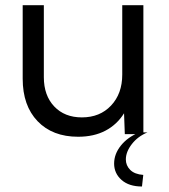

<svg xmlns="http://www.w3.org/2000/svg" viewBox="-20 -508 639 727"><path d="M522.9 0H452.6L449.7 -79.1Q422.9 -36.1 379.2 -13.2Q335.4 9.8 275.9 9.8Q178.7 9.8 122.3 -49.1Q65.9 -107.9 65.9 -210V-488.3H146V-215.8Q146 -146.5 185.3 -105Q224.6 -63.5 290 -63.5Q358.4 -63.5 400.6 -108.4Q442.9 -153.3 442.9 -225.6V-488.3H522.9ZM517.6 198.2Q468.3 198.2 440.2 173.3Q412.1 148.4 412.1 111.3Q412.1 75.2 437.7 43.2Q463.4 11.2 507.3 -6.8H538.6Q502 8.3 479.2 37.6Q456.5 66.9 456.5 95.7Q456.5 118.7 473.1 135.3Q489.7 151.9 522.5 154.3Z"/></svg>

Font: Kumbh Sans
Style: Regular
Weight: 400
Version: Version 1.005